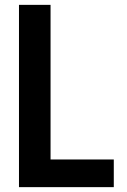

<svg xmlns="http://www.w3.org/2000/svg" viewBox="-20 -770 524 790"><path d="M58.1 -750H188V-113.8H448.2V0H58.1Z"/></svg>

Font: Oakes Grotesk
Style: SemiBold
Weight: 600
Designer: Samuel Oakes
Foundry: Samuel Oakes
Version: Version 1.0 | wf-rip DC20170320